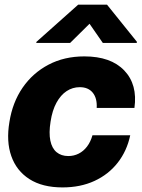

<svg xmlns="http://www.w3.org/2000/svg" viewBox="-20 -795 609 825"><path d="M248.5 10.3Q162.1 10.3 106.4 -25.4Q50.8 -61 28.6 -124.3Q6.3 -187.5 20.5 -271Q33.7 -355 77.1 -418.2Q120.6 -481.4 188.5 -517.1Q256.3 -552.7 342.3 -552.7Q456.1 -552.7 513.9 -492.2Q571.8 -431.6 557.6 -331.1H395.5Q397.9 -372.6 378.7 -396.5Q359.4 -420.4 322.8 -420.4Q292 -420.4 266.4 -403.6Q240.7 -386.7 222.7 -353.8Q204.6 -320.8 197.3 -272.5Q189.5 -224.1 196.3 -190.9Q203.1 -157.7 223.1 -141.1Q243.2 -124.5 273.4 -124.5Q297.4 -124.5 317.9 -134.8Q338.4 -145 353.8 -165Q369.1 -185.1 377.4 -213.9H539.6Q525.4 -146.5 485.8 -95.9Q446.3 -45.4 386 -17.6Q325.7 10.3 248.5 10.3ZM421.9 -610.4 364.7 -692.9 281.2 -610.4H135.7L136.7 -615.2L315.9 -774.9H439.9L568.4 -615.2L567.4 -610.4Z"/></svg>

Font: Inter Tight ExtraBold
Style: Italic
Weight: 800
Italic angle: -9.39999°
Designer: Rasmus Andersson
Foundry: rsms
Version: Version 3.004